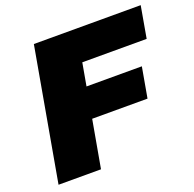

<svg xmlns="http://www.w3.org/2000/svg" viewBox="-122 -813 949 939"><g transform="rotate(-20 352.5 -344.0)"><path d="M27 0H248L292 -247H580L608 -405H320L341 -523H676L705 -688H149Z"/></g></svg>

Font: Archivo Black
Style: Italic
Weight: 900
Italic angle: -10°
Designer: Hector Gatti
Foundry: Omnibus-Type
Version: Version 2.001